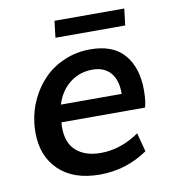

<svg xmlns="http://www.w3.org/2000/svg" viewBox="-77 -726 732 806"><g transform="rotate(-10 289.0 -323.5)"><path d="M200.2 -586.9 208.5 -657.7H505.9L497.6 -586.9ZM519.5 -232.9H163.1Q162.1 -217.3 162.1 -210.9Q162.1 -144.5 200.2 -111.1Q238.3 -77.6 304.2 -77.6Q389.6 -77.6 468.3 -132.3L489.3 -52.2Q397 11.2 285.2 11.2Q173.3 11.2 110.8 -48.6Q48.3 -108.4 48.3 -209Q48.3 -232.4 50.8 -250Q57.1 -304.2 80.8 -352.3Q104.5 -400.4 140.6 -436.3Q176.8 -472.2 227.3 -492.9Q277.8 -513.7 335 -513.7Q432.6 -513.7 480.2 -457.5Q527.8 -401.4 527.8 -306.6Q527.8 -259.3 519.5 -232.9ZM173.8 -306.6H433.1V-309.6Q433.1 -367.2 405.8 -397.7Q378.4 -428.2 329.6 -428.2Q274.4 -428.2 233.2 -396Q191.9 -363.8 173.8 -306.6Z"/></g></svg>

Font: Muli
Style: Semi-BoldItalic
Weight: 600
Italic angle: -7°
Designer: Vernon Adams
Foundry: newtypography
Version: Version 2.0; ttfautohint (v1.00rc1.2-2d82) -l 8 -r 50 -G 200